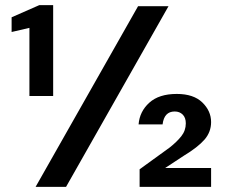

<svg xmlns="http://www.w3.org/2000/svg" viewBox="-20 -724 876 744"><path d="M94 -352V-616L25 -600V-657L132 -704H186V-352ZM118 0 515 -700H633L236 0ZM521 0V-68L637 -152Q665 -174 682.5 -196Q700 -218 700 -246Q700 -268 688 -280Q676 -292 657 -292Q616 -292 610 -242H517Q521 -292 558.5 -326Q596 -360 665 -360Q730 -360 764 -327Q798 -294 798 -251Q798 -212 772 -182.5Q746 -153 693 -121L620 -73H798V0Z"/></svg>

Font: DM Sans SemiBold
Style: Regular
Weight: 600
Designer: Colophon Foundry, Jonny Pinhorn
Foundry: Colophon Foundry
Version: Version 4.004; ttfautohint (v1.8.4.7-5d5b)